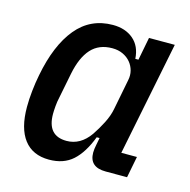

<svg xmlns="http://www.w3.org/2000/svg" viewBox="-86 -616 703 712"><g transform="rotate(15 265.5 -260.0)"><path d="M377 0Q314 0 314 -56Q314 -69 318 -88L323 -114H312Q288 -51 253 -19.5Q218 12 162 12Q99 12 66 -31Q33 -74 33 -156Q33 -185 36.5 -218Q40 -251 46 -281Q69 -401 123 -466.5Q177 -532 263 -532Q311 -532 341.5 -506Q372 -480 375 -432H387L404 -520H503L415 -82H475L459 0ZM207 -72Q260 -72 296 -123Q313 -148 327.5 -176.5Q342 -205 347 -231L370 -349Q374 -368 369.5 -385.5Q365 -403 353.5 -417Q342 -431 324 -439.5Q306 -448 283 -448Q232 -448 202 -415Q172 -382 159 -317L140 -221Q136 -204 134.5 -185.5Q133 -167 133 -156Q133 -72 207 -72Z"/></g></svg>

Font: IBM Plex Sans Condensed Medium
Style: Italic
Weight: 500
Width: 3
Italic angle: -11°
Designer: Mike Abbink, Paul van der Laan, Pieter van Rosmalen
Foundry: Bold Monday
Version: Version 1.3